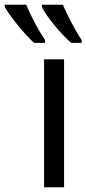

<svg xmlns="http://www.w3.org/2000/svg" viewBox="-114 -786 363 806"><path d="M-94 -766V-757Q-78 -728 -39.5 -680.5Q-1 -633 29 -606H75V-618Q31 -684 -4 -766ZM62 -766V-757Q75 -728 114.5 -680Q154 -632 185 -606H229V-618Q209 -647 186 -691Q163 -735 150 -766ZM155 -537H71V0H155Z"/></svg>

Font: Noto Sans Display SemiCondensed
Style: Regular
Weight: 400
Width: 4
Designer: Monotype Design team
Foundry: Monotype Imaging Inc.
Version: 1.000